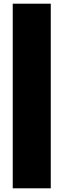

<svg xmlns="http://www.w3.org/2000/svg" viewBox="-20 -810 343 1040"><path d="M255 -790V210H49V-790Z"/></svg>

Font: Georama Expanded Black
Style: Regular
Weight: 900
Width: 7
Designer: Jean-Baptiste Levee
Foundry: Production Type
Version: Version 1.000